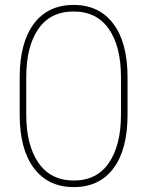

<svg xmlns="http://www.w3.org/2000/svg" viewBox="-20 -741 602 771"><path d="M276.4 10.3Q173.3 10.3 116.2 -65.7Q59.1 -141.6 59.1 -280.3V-430.7Q59.1 -569.3 115.7 -645.3Q172.4 -721.2 275.4 -721.2Q378.4 -721.2 435.3 -645.3Q492.2 -569.3 492.2 -430.7V-280.3Q492.2 -141.1 435.8 -65.4Q379.4 10.3 276.4 10.3ZM276.4 -16.1Q368.7 -16.1 417.2 -86.9Q465.8 -157.7 465.8 -281.2V-430.7Q465.8 -554.7 417 -624.8Q368.2 -694.8 275.4 -694.8Q182.6 -694.8 134 -624.8Q85.4 -554.7 85.4 -430.7V-281.2Q85.4 -158.2 134.5 -87.2Q183.6 -16.1 276.4 -16.1Z"/></svg>

Font: Roboto Slab LO Thin
Style: Regular
Weight: 250
Designer: Google
Version: Version 2.00;September 28, 2018;FontCreator 11.5.0.2427 64-b